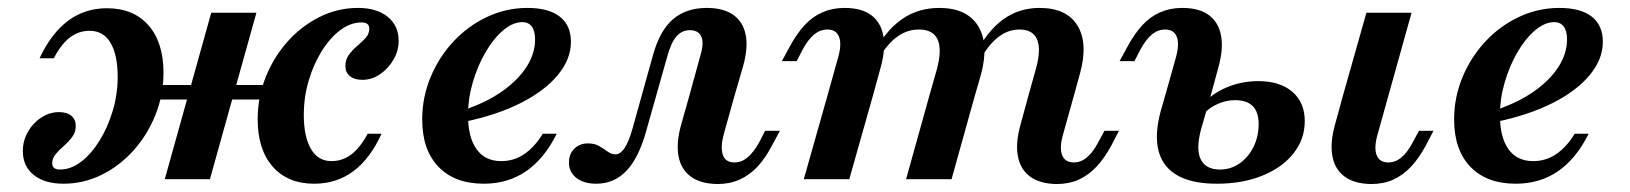

<svg xmlns="http://www.w3.org/2000/svg" viewBox="-20 -448 4075 480"><path d="M247.6 -427.4Q313.7 -427.4 351.2 -384.7Q388.7 -341.9 388.7 -266.1Q388.7 -210.5 368.5 -160.5Q348.4 -110.5 313.7 -71.8Q279 -33.1 233.9 -10.9Q188.7 11.3 138.7 11.3Q91.9 11.3 64.5 -10.5Q37.1 -32.3 37.1 -70.2Q37.1 -96 49.6 -118.1Q62.1 -140.3 83.1 -154Q104 -167.7 127.4 -167.7Q147.6 -167.7 158.5 -158.5Q169.4 -149.2 169.4 -133.1Q169.4 -117.7 160.5 -105.6Q151.6 -93.5 139.9 -83.5Q128.2 -73.4 119.4 -62.9Q110.5 -52.4 110.5 -39.5Q110.5 -24.2 129.8 -24.2Q157.3 -24.2 182.7 -43.5Q208.1 -62.9 228.6 -96Q249.2 -129 261.7 -170.6Q274.2 -212.1 274.2 -255.6Q274.2 -310.5 256.5 -340.7Q238.7 -371 204 -371Q176.6 -371 154.8 -354.4Q133.1 -337.9 114.5 -302.4H79Q108.1 -364.5 150 -396Q191.9 -427.4 247.6 -427.4ZM765.3 11.3Q699.2 11.3 661.7 -31.5Q624.2 -74.2 624.2 -150Q624.2 -205.6 644.4 -255.6Q664.5 -305.6 699.2 -344.4Q733.9 -383.1 779 -405.6Q824.2 -428.2 875 -428.2Q921.8 -428.2 949.2 -406Q976.6 -383.9 976.6 -346Q976.6 -321 963.7 -298.8Q950.8 -276.6 930.2 -262.5Q909.7 -248.4 885.5 -248.4Q866.1 -248.4 854.8 -257.7Q843.5 -266.9 843.5 -283.1Q843.5 -299.2 852.4 -311.3Q861.3 -323.4 873.4 -333.5Q885.5 -343.5 894.4 -353.6Q903.2 -363.7 903.2 -376.6Q903.2 -391.9 883.9 -391.9Q856.5 -391.9 830.6 -372.6Q804.8 -353.2 784.3 -320.2Q763.7 -287.1 751.6 -246Q739.5 -204.8 739.5 -160.5Q739.5 -106.5 757.3 -75.8Q775 -45.2 808.9 -45.2Q836.3 -45.2 858.5 -62.1Q880.6 -79 899.2 -113.7H933.9Q905.6 -51.6 863.7 -20.2Q821.8 11.3 765.3 11.3ZM391.9 0 508.1 -416.1H621L504.8 0ZM331.5 -199.2 341.1 -235.5H683.9L674.2 -199.2Z M1189.5 11.3Q1116.9 11.3 1076.2 -31Q1035.5 -73.4 1035.5 -149.2Q1035.5 -204.8 1056.5 -255.2Q1077.4 -305.6 1114.1 -344.8Q1150.8 -383.9 1198.4 -406Q1246 -428.2 1298.4 -428.2Q1351.6 -428.2 1379.4 -406.5Q1407.3 -384.7 1407.3 -343.5Q1407.3 -300 1374.6 -260.5Q1341.9 -221 1282.3 -190.7Q1222.6 -160.5 1141.1 -143.5V-173.4Q1197.6 -192.7 1236.7 -220.6Q1275.8 -248.4 1296.8 -281.5Q1317.7 -314.5 1317.7 -349.2Q1317.7 -371 1309.3 -381.9Q1300.8 -392.7 1286.3 -392.7Q1262.1 -392.7 1237.9 -372.2Q1213.7 -351.6 1194 -317.7Q1174.2 -283.9 1162.1 -242.7Q1150 -201.6 1150 -160.5Q1150 -104.8 1171.4 -75Q1192.7 -45.2 1233.1 -45.2Q1264.5 -45.2 1290.3 -62.5Q1316.1 -79.8 1337.1 -113.7H1371.8Q1341.1 -51.6 1295.6 -20.2Q1250 11.3 1189.5 11.3Z M1471 11.3Q1439.5 11.3 1421 -3.2Q1402.4 -17.7 1402.4 -41.9Q1402.4 -62.9 1415.7 -76.2Q1429 -89.5 1450 -89.5Q1466.9 -89.5 1478.2 -82.7Q1489.5 -75.8 1499.2 -69Q1508.9 -62.1 1518.5 -62.1Q1530.6 -62.1 1541.1 -77.4Q1551.6 -92.7 1561.3 -126.6L1612.1 -308.9Q1629 -371 1662.1 -399.6Q1695.2 -428.2 1746.8 -428.2Q1787.9 -428.2 1812.5 -411.3Q1837.1 -394.4 1844 -362.1Q1850.8 -329.8 1837.9 -283.1L1816.1 -208.1H1703.2L1731.5 -311.3Q1740.3 -341.1 1733.1 -356.9Q1725.8 -372.6 1704.8 -372.6Q1684.7 -372.6 1671 -356.9Q1657.3 -341.1 1647.6 -304.8L1596.8 -125Q1578.2 -55.6 1547.2 -22.2Q1516.1 11.3 1471 11.3ZM1789.5 -112.9Q1780.6 -79.8 1787.1 -60.9Q1793.5 -41.9 1816.1 -41.9Q1833.9 -41.9 1848.8 -54.4Q1863.7 -66.9 1877.4 -91.1L1892.7 -121H1929.8L1909.7 -83.9Q1893.5 -52.4 1873.4 -31Q1853.2 -9.7 1828.6 1.2Q1804 12.1 1773.4 12.1Q1730.6 11.3 1706.5 -6.9Q1682.3 -25 1676.2 -58.1Q1670.2 -91.1 1683.1 -137.1L1703.2 -208.1H1816.1Z M2303.2 -208.1 2321.8 -273.4Q2335.5 -323.4 2324.2 -348.8Q2312.9 -374.2 2277.4 -374.2Q2245.2 -374.2 2219 -353.2Q2192.7 -332.3 2170.2 -290.3L2162.1 -310.5Q2191.9 -369.4 2233.1 -398.8Q2274.2 -428.2 2328.2 -428.2Q2396.8 -428.2 2425 -383.5Q2453.2 -338.7 2432.3 -261.3L2416.9 -208.1ZM2550.8 -208.1 2570.2 -277.4Q2583.1 -325 2572.6 -349.6Q2562.1 -374.2 2529 -374.2Q2498.4 -374.2 2473 -353.2Q2447.6 -332.3 2425.8 -290.3L2417.7 -310.5Q2447.6 -370.2 2487.5 -399.2Q2527.4 -428.2 2579 -428.2Q2646.8 -428.2 2673.8 -383.9Q2700.8 -339.5 2679.8 -263.7L2664.5 -208.1ZM2048.4 -208.1 2075 -303.2Q2084.7 -336.3 2077.8 -355.2Q2071 -374.2 2048.4 -374.2Q2030.6 -374.2 2015.7 -362.1Q2000.8 -350 1987.1 -325L1971.8 -295.2H1934.7L1954.8 -332.3Q1971.8 -363.7 1991.5 -385.1Q2011.3 -406.5 2036.3 -417.3Q2061.3 -428.2 2091.1 -428.2Q2133.9 -428.2 2158.1 -410.1Q2182.3 -391.9 2188.3 -358.5Q2194.4 -325 2181.5 -279L2162.1 -208.1ZM1989.5 0 2048.4 -208.1H2162.1L2103.2 0ZM2245.2 0 2303.2 -208.1H2416.9L2358.9 0ZM2637.9 -112.9Q2628.2 -79.8 2635.1 -60.9Q2641.9 -41.9 2664.5 -41.9Q2682.3 -41.9 2697.2 -54.4Q2712.1 -66.9 2725 -91.1L2741.1 -121H2777.4L2758.1 -83.9Q2741.1 -52.4 2721 -31Q2700.8 -9.7 2676.6 1.2Q2652.4 12.1 2621 12.1Q2579 11.3 2554.8 -6.9Q2530.6 -25 2524.6 -58.1Q2518.5 -91.1 2531.5 -137.1L2550.8 -208.1H2664.5Z M3337.1 -208.1 3396 -416.1H3508.9L3450.8 -208.1ZM3424.2 -112.9Q3414.5 -79.8 3421.4 -60.9Q3428.2 -41.9 3450.8 -41.9Q3468.5 -41.9 3483.5 -54.4Q3498.4 -66.9 3511.3 -91.1L3527.4 -121H3563.7L3544.4 -83.9Q3527.4 -52.4 3507.3 -31Q3487.1 -9.7 3462.9 1.2Q3438.7 12.1 3407.3 12.1Q3365.3 11.3 3341.1 -6.9Q3316.9 -25 3310.9 -58.1Q3304.8 -91.1 3317.7 -137.1L3337.1 -208.1H3450.8ZM2892.7 -208.1 2919.4 -303.2Q2929 -336.3 2922.2 -355.2Q2915.3 -374.2 2892.7 -374.2Q2875 -374.2 2860.1 -362.1Q2845.2 -350 2831.5 -325L2816.1 -295.2H2779L2799.2 -332.3Q2816.1 -363.7 2835.9 -385.1Q2855.6 -406.5 2880.6 -417.3Q2905.6 -428.2 2935.5 -428.2Q2978.2 -428.2 3002.4 -410.1Q3026.6 -391.9 3032.7 -358.5Q3038.7 -325 3025.8 -279L3006.5 -208.1ZM3022.6 11.3Q2928.2 11.3 2892.7 -36.3Q2857.3 -83.9 2883.1 -175L2892.7 -208.1H3006.5L2982.3 -123.4Q2969.4 -75 2981.9 -49.6Q2994.4 -24.2 3029.8 -24.2Q3057.3 -24.2 3079 -39.5Q3100.8 -54.8 3113.7 -80.6Q3126.6 -106.5 3126.6 -137.9Q3126.6 -197.6 3067.7 -197.6Q3042.7 -197.6 3019.4 -185.9Q2996 -174.2 2982.3 -154L2985.5 -185.5Q3008.9 -213.7 3046.4 -229.4Q3083.9 -245.2 3125.8 -245.2Q3179.8 -245.2 3210.9 -218.5Q3241.9 -191.9 3241.9 -145.2Q3241.9 -100 3213.7 -64.5Q3185.5 -29 3135.9 -8.9Q3086.3 11.3 3022.6 11.3Z M3769.4 11.3Q3696.8 11.3 3656 -31Q3615.3 -73.4 3615.3 -149.2Q3615.3 -204.8 3636.3 -255.2Q3657.3 -305.6 3694 -344.8Q3730.6 -383.9 3778.2 -406Q3825.8 -428.2 3878.2 -428.2Q3931.5 -428.2 3959.3 -406.5Q3987.1 -384.7 3987.1 -343.5Q3987.1 -300 3954.4 -260.5Q3921.8 -221 3862.1 -190.7Q3802.4 -160.5 3721 -143.5V-173.4Q3777.4 -192.7 3816.5 -220.6Q3855.6 -248.4 3876.6 -281.5Q3897.6 -314.5 3897.6 -349.2Q3897.6 -371 3889.1 -381.9Q3880.6 -392.7 3866.1 -392.7Q3841.9 -392.7 3817.7 -372.2Q3793.5 -351.6 3773.8 -317.7Q3754 -283.9 3741.9 -242.7Q3729.8 -201.6 3729.8 -160.5Q3729.8 -104.8 3751.2 -75Q3772.6 -45.2 3812.9 -45.2Q3844.4 -45.2 3870.2 -62.5Q3896 -79.8 3916.9 -113.7H3951.6Q3921 -51.6 3875.4 -20.2Q3829.8 11.3 3769.4 11.3Z"/></svg>

Font: Playfair 9pt
Style: Bold Italic
Weight: 700
Italic angle: -15.6°
Designer: Claus Eggers Sørensen
Foundry: Claus Eggers Sørensen
Version: Version 2.203